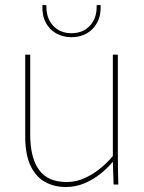

<svg xmlns="http://www.w3.org/2000/svg" viewBox="-20 -739 576 769"><path d="M244 10Q197 10 160 -10.5Q123 -31 102 -76Q81 -121 81 -193V-520H101V-200Q101 -108 136 -59Q171 -10 247 -10Q286 -10 321 -26.5Q356 -43 384.5 -67Q413 -91 432 -114V-520H452V-120Q452 -84 452.5 -56Q453 -28 454 0H435L432 -90H431Q412 -67 383 -43.5Q354 -20 318.5 -5Q283 10 244 10ZM266 -590Q233 -590 205.5 -605Q178 -620 163 -649Q148 -678 150 -719L166 -718Q164 -668 192 -637Q220 -606 266 -606Q313 -606 341 -637Q369 -668 367 -718L383 -719Q385 -678 369.5 -649Q354 -620 327 -605Q300 -590 266 -590Z"/></svg>

Font: Murecho Thin
Style: Regular
Weight: 100
Designer: Neil Summerour
Foundry: Positype
Version: Version 1.010